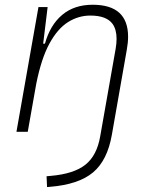

<svg xmlns="http://www.w3.org/2000/svg" viewBox="-20 -547 626 797"><path d="M175.3 229.5 173.3 184.6 190.4 183.1Q286.6 174.8 334.5 136.7Q382.3 98.6 396 18.6L460 -344.2Q463.9 -366.7 463.9 -385.7Q463.9 -424.3 447.3 -447.8Q421.9 -482.4 355 -482.4Q305.7 -482.4 262.5 -455.3Q219.2 -428.2 185.3 -366.2Q151.4 -304.2 130.4 -198.7L95.2 0H48.3L139.6 -517.6H177.7L159.2 -365.7H166.5Q188 -442.9 238 -485.1Q288.1 -527.3 364.7 -527.3Q511.7 -527.3 511.7 -394.5Q511.7 -370.1 506.3 -340.3L444.3 12.7Q425.8 118.7 366.2 168.7Q306.6 218.8 187.5 228.5Z"/></svg>

Font: CaskaydiaCove NFP ExtraLight
Style: Italic
Weight: 200
Italic angle: -10°
Designer: Aaron Bell
Foundry: Saja Typeworks
Version: Version 2111.001; VTT 6.35;Nerd Fonts 3.1.1